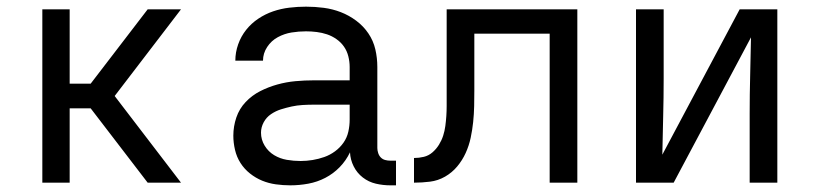

<svg xmlns="http://www.w3.org/2000/svg" viewBox="-20 -548 2440 576"><path d="M107 0V-520H189V-297H252L423 -520H523L324 -260L523 0H423L252 -223H189V0Z M851 8Q829 8 807.5 5Q786 2 766.5 -6Q747 -14 730 -27.5Q713 -41 701.5 -59Q690 -77 685 -98.5Q680 -120 680 -141Q680 -169 689 -195.5Q698 -222 717 -242Q736 -262 760.5 -274.5Q785 -287 812 -294.5Q839 -302 866.5 -304.5Q894 -307 921 -307H1029V-347Q1029 -363 1025 -379Q1021 -395 1012 -408Q1003 -421 989.5 -430.5Q976 -440 961 -445Q946 -450 930 -452Q914 -454 898 -454Q876 -454 854.5 -450.5Q833 -447 813.5 -436.5Q794 -426 781.5 -407Q769 -388 769 -366H686Q686 -391 694.5 -415Q703 -439 718.5 -458.5Q734 -478 755 -492Q776 -506 799.5 -514Q823 -522 848 -525Q873 -528 898 -528Q925 -528 951.5 -524.5Q978 -521 1002.5 -511.5Q1027 -502 1048.5 -486Q1070 -470 1085 -448Q1100 -426 1106 -400Q1112 -374 1112 -347V-104Q1112 -97 1114.5 -89Q1117 -81 1122.5 -75.5Q1128 -70 1135.5 -68Q1143 -66 1151 -66H1168V8H1151Q1129 8 1107.5 3Q1086 -2 1068.5 -15.5Q1051 -29 1041 -49Q1031 -69 1030 -91Q1018 -66 999 -46.5Q980 -27 956 -14.5Q932 -2 905 3Q878 8 851 8ZM882 -65Q900 -65 918 -68Q936 -71 953 -77Q970 -83 985 -94Q1000 -105 1010.5 -120Q1021 -135 1025 -153Q1029 -171 1029 -189V-234H921Q905 -234 888 -233Q871 -232 855 -228.5Q839 -225 823 -220Q807 -215 793 -205.5Q779 -196 771 -181Q763 -166 763 -150Q763 -129 774 -111Q785 -93 802.5 -82.5Q820 -72 840.5 -68.5Q861 -65 882 -65Z M1222 0V-74Q1237 -74 1251.5 -77.5Q1266 -81 1277.5 -91Q1289 -101 1297 -114Q1305 -127 1309.5 -141Q1314 -155 1316 -170Q1318 -185 1319 -200Q1320 -215 1320 -230Q1320 -245 1320 -260V-520H1712V0H1629V-447H1403V-277Q1403 -254 1402.5 -230Q1402 -206 1399.5 -182Q1397 -158 1392 -134.5Q1387 -111 1377 -89Q1367 -67 1351.5 -48.5Q1336 -30 1315 -18Q1294 -6 1270 -3Q1246 0 1222 0Z M1888 0V-520H1971V-312Q1971 -255 1969.5 -198Q1968 -141 1967 -84L2199 -520H2312V0H2229V-208Q2229 -265 2230.5 -322Q2232 -379 2233 -436L2001 0Z"/></svg>

Font: Nova Nerd Font
Style: Regular
Weight: 400
Designer: Belleve Invis
Foundry: Belleve Invis
Version: Version 24.1.4; ttfautohint (v1.8.4);Nerd Fonts 3.1.1